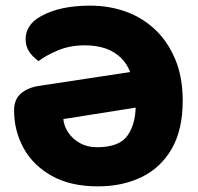

<svg xmlns="http://www.w3.org/2000/svg" viewBox="-20 -646 704 682"><path d="M501 -399 558 -279 205 -223Q207 -199 222 -176Q237 -153 263.5 -138Q290 -123 325 -123Q403 -123 432.5 -164Q462 -205 462 -272L448 -375Q436 -413 412.5 -437.5Q389 -462 356 -473.5Q323 -485 282 -485Q228 -485 185.5 -467Q143 -449 117 -429Q95 -445 83 -463.5Q71 -482 71 -507Q71 -532 84.5 -552.5Q98 -573 123 -587Q158 -607 202 -616.5Q246 -626 300 -626Q368 -626 427.5 -604.5Q487 -583 532 -540Q577 -497 603 -434Q629 -371 629 -288Q629 -185 590 -117.5Q551 -50 483 -17Q415 16 328 16Q231 16 164.5 -21Q98 -58 64 -119.5Q30 -181 30 -254Q30 -293 54.5 -314Q79 -335 119 -341Z"/></svg>

Font: Baloo Bhaijaan 2 ExtraBold
Style: Regular
Weight: 800
Designer: Sanskriti Dholi, Noopur Datye and Ek Type
Foundry: Ek Type
Version: Version 1.701